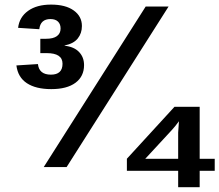

<svg xmlns="http://www.w3.org/2000/svg" viewBox="-20 -716 940 823"><path d="M265.6 0H167.5L604.5 -688H702.6ZM835.9 16.1V86.4H743.7V16.1H523.9V-35.6L728 -258.3H835.9V-35.2H900.4V16.1ZM743.7 -147.9Q744.1 -150.9 747.1 -196.3Q730 -172.9 714.8 -156.7L602.5 -35.2H743.7ZM340.3 -437Q340.3 -388.7 303.7 -361.3Q267.1 -334 199.7 -334Q133.8 -334 95.2 -359.4Q56.6 -384.8 50.3 -435.5L142.6 -441.4Q147.5 -396 198.2 -396Q248 -396 248 -442.9Q248 -488.3 180.2 -488.3H152.8V-549.8H177.7Q208.5 -549.8 224.1 -561.3Q239.7 -572.8 239.7 -593.8Q239.7 -612.8 228.5 -623.5Q217.3 -634.3 196.3 -634.3Q153.3 -634.3 148.4 -590.8L57.6 -596.7Q63 -642.6 100.3 -669.4Q137.7 -696.3 198.7 -696.3Q261.2 -696.3 296.1 -671.1Q331.1 -646 331.1 -604.5Q331.1 -573.2 313.2 -551Q295.4 -528.8 256.8 -521V-520Q297.4 -515.6 318.8 -493.2Q340.3 -470.7 340.3 -437Z"/></svg>

Font: Liberation Sans
Style: Bold
Weight: 700
Designer: Steve Matteson
Foundry: Ascender Corporation
Version: Version 2.1.5